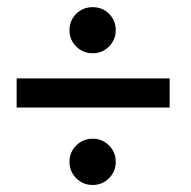

<svg xmlns="http://www.w3.org/2000/svg" viewBox="-20 -551 539 541"><path d="M175.8 -465.8Q175.8 -493.2 194.8 -512.2Q213.4 -530.8 241.2 -530.8Q268.6 -530.8 287.1 -512.2Q306.2 -493.2 306.2 -465.8Q306.2 -439 287.1 -419.9Q268.1 -400.9 241.2 -400.9Q213.9 -400.9 194.8 -419.9Q175.8 -439 175.8 -465.8ZM26.9 -248V-330.1H458V-248ZM175.8 -95.2Q175.8 -122.1 194.8 -141.1Q213.9 -160.2 241.2 -160.2Q268.1 -160.2 287.1 -141.1Q306.2 -122.1 306.2 -95.2Q306.2 -67.9 287.1 -48.8Q268.1 -29.8 241.2 -29.8Q213.9 -29.8 194.8 -48.8Q175.8 -67.9 175.8 -95.2Z"/></svg>

Font: SimahzazaarabicW05-Bold
Style: Regular
Weight: 700
Designer: Ahmed zaza
Foundry: Ahmed zaza
Version: Version 1.001